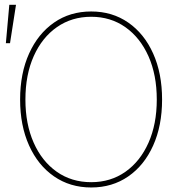

<svg xmlns="http://www.w3.org/2000/svg" viewBox="-20 -786 798 815"><path d="M367.2 9.8Q277.3 9.8 209.2 -37.4Q141.1 -84.5 103.3 -168.7Q65.4 -252.9 65.4 -363.3Q65.4 -474.6 103.5 -558.8Q141.6 -643.1 209.5 -690.2Q277.3 -737.3 367.2 -737.3Q456.5 -737.3 524.4 -690.2Q592.3 -643.1 630.1 -558.8Q668 -474.6 668 -363.3Q668 -252.4 630.1 -168.2Q592.3 -84 524.4 -37.1Q456.5 9.8 367.2 9.8ZM367.2 -12.7Q449.7 -12.7 512.5 -56.9Q575.2 -101.1 610.4 -180.2Q645.5 -259.3 645.5 -363.3Q645.5 -467.8 610.4 -546.9Q575.2 -626 512.5 -670.4Q449.7 -714.8 367.2 -714.8Q284.7 -714.8 221.7 -670.9Q158.7 -627 123.3 -547.9Q87.9 -468.8 87.9 -363.3Q87.9 -259.8 122.8 -180.7Q157.7 -101.6 220.7 -57.1Q283.7 -12.7 367.2 -12.7ZM4.9 -602.5 19.5 -765.6H47.9L22.5 -602.5Z"/></svg>

Font: Inter Tight Thin
Style: Regular
Weight: 250
Designer: Rasmus Andersson
Foundry: rsms
Version: Version 3.004